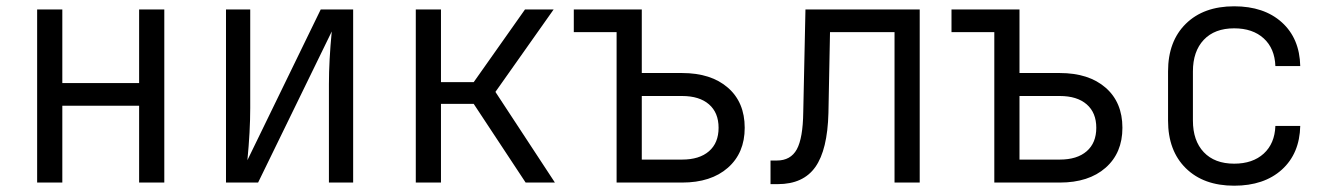

<svg xmlns="http://www.w3.org/2000/svg" viewBox="-20 -580 4240 610"><path d="M178 0H98V-550H178V-316H422V-550H502V0H422V-244H178Z M698 0V-550H775V-237Q775 -163 766 -71L999 -550H1102V0H1025V-313Q1025 -387 1034 -480L800 0Z M1381 0H1301V-550H1381V-319H1485L1648 -550H1739L1554 -288L1743 0H1650L1485 -250H1381Z M1939 0V-478H1803V-550H2019V-348H2147Q2239 -348 2292.5 -301.5Q2346 -255 2346 -174Q2346 -94 2292.5 -47Q2239 0 2147 0ZM2147 -73Q2202 -73 2232.5 -99.5Q2263 -126 2263 -174Q2263 -222 2232.5 -248.5Q2202 -275 2147 -275H2019V-73Z M2428 5V-70H2448Q2492 -70 2511.5 -105.5Q2531 -141 2532 -224L2539 -550H2902V0H2822V-478H2617L2612 -221Q2609 -104 2570.5 -49.5Q2532 5 2451 5Z M3139 0V-478H3003V-550H3219V-348H3347Q3439 -348 3492.5 -301.5Q3546 -255 3546 -174Q3546 -94 3492.5 -47Q3439 0 3347 0ZM3347 -73Q3402 -73 3432.5 -99.5Q3463 -126 3463 -174Q3463 -222 3432.5 -248.5Q3402 -275 3347 -275H3219V-73Z M3691 -197V-353Q3691 -449 3747.5 -504.5Q3804 -560 3901 -560Q3996 -560 4052.5 -509Q4109 -458 4111 -370H4032Q4030 -426 3995 -458Q3960 -490 3901 -490Q3839 -490 3804.5 -453.5Q3770 -417 3770 -353V-197Q3770 -133 3804.5 -96.5Q3839 -60 3901 -60Q3960 -60 3995 -92Q4030 -124 4032 -180H4111Q4109 -92 4052.5 -41Q3996 10 3901 10Q3804 10 3747.5 -45.5Q3691 -101 3691 -197Z"/></svg>

Font: JetBrains Mono Semi Light
Style: Regular
Weight: 350
Monospace: yes
Designer: Philipp Nurullin, Konstantin Bulenkov
Foundry: JetBrains
Version: 2.002